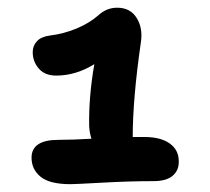

<svg xmlns="http://www.w3.org/2000/svg" viewBox="-20 -864 540 493"><path d="M161.1 -391.1Q107.4 -391.1 84.2 -410.2Q61 -429.2 61 -459Q61 -504.9 129.9 -504.9Q165 -504.9 214.8 -507.8Q210.4 -520.5 209 -539.1Q207.5 -615.2 222.2 -699.2Q174.8 -669.9 124 -669.9Q95.2 -669.9 79.6 -688Q64 -706.1 64 -730Q64 -746.6 75 -758.3Q85.9 -770 108.9 -772.9Q142.6 -776.9 175.8 -790.5Q209 -804.2 231.9 -824.2Q253.4 -844.2 280.8 -844.2Q314.5 -844.2 330.8 -818.1Q347.2 -792 341.8 -755.9Q320.8 -610.4 320.8 -512.2H351.1Q392.6 -512.2 415.8 -495.6Q439 -479 439 -450.2Q439.9 -427.2 423.8 -413.1Q407.7 -398.9 374 -398.9Q313 -398.9 243.2 -395Q173.3 -391.1 161.1 -391.1Z"/></svg>

Font: Shantell Sans Bouncy
Style: Regular
Weight: 600
Designer: Stephen Nixon, Anya Danilova, Shantell Martin
Foundry: Arrow Type
Version: Version 1.006;[9816181b4]